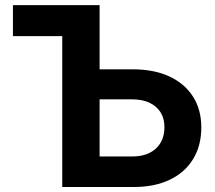

<svg xmlns="http://www.w3.org/2000/svg" viewBox="-20 -748 861 768"><path d="M31.7 -603.5V-727.5H292.5V-603.5ZM325.7 -470.7H511.2Q595.7 -470.7 657 -442.4Q718.3 -414.1 751.7 -362.1Q785.2 -310.1 785.2 -238.3Q785.2 -165 752.4 -111.6Q719.7 -58.1 659.2 -29.1Q598.6 0 515.1 0H229V-727.5H378.4V-122.1H508.3Q568.8 -122.1 603.3 -153.6Q637.7 -185.1 637.7 -239.7Q637.7 -274.4 622.1 -299.1Q606.4 -323.7 577.6 -337.2Q548.8 -350.6 508.3 -350.6H325.7Z"/></svg>

Font: Inter 20pt
Style: Bold
Weight: 700
Version: Version 4.001;git-66647c0bb